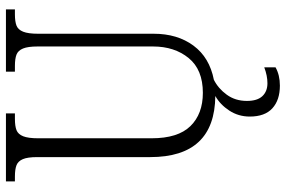

<svg xmlns="http://www.w3.org/2000/svg" viewBox="-182 -572 986 663"><g transform="rotate(-90 311.5 -240.0)"><path d="M611 -713V-682H594Q569 -682 555 -676.5Q541 -671 534 -653.5Q527 -636 527 -602V-203Q527 -121 486 -65.5Q445 -10 368 5Q338 20 316.5 49.5Q295 79 295 119Q295 155 311.5 172.5Q328 190 356 190Q382 190 411 179V218Q384 233 348 233Q298 233 269.5 207Q241 181 241 129Q241 90 261.5 58.5Q282 27 312 10Q101 8 101 -215V-605Q101 -638 94 -654.5Q87 -671 73 -676.5Q59 -682 34 -682H17V-713H252V-682H233Q208 -682 194 -676.5Q180 -671 173 -653.5Q166 -636 166 -602V-210Q166 -119 208 -76Q250 -33 323 -33Q403 -33 443 -82Q483 -131 483 -205V-604Q483 -637 476 -654Q469 -671 455 -676.5Q441 -682 416 -682H396V-713Z"/></g></svg>

Font: Noto Serif NarrowLight
Style: Regular
Weight: 300
Width: 4
Designer: Monotype Design Team
Foundry: Monotype Imaging Inc.
Version: Version 1.001